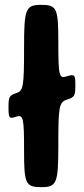

<svg xmlns="http://www.w3.org/2000/svg" viewBox="-20 -770 345 790"><path d="M220 -597C220 -736 214 -750 150 -750C85 -750 79 -734 79 -574C79 -413 76 -396 47 -387C18 -377 15 -372 15 -328C15 -283 18 -280 47 -290C76 -299 79 -286 79 -150C79 -14 85 0 150 0C214 0 220 -16 220 -174C220 -332 223 -349 255 -360C287 -370 290 -375 290 -419C290 -463 287 -466 255 -456C223 -445 220 -458 220 -597Z"/></svg>

Font: Asimov Print
Style: A
Weight: 500
Designer: Google
Version: Version 2.000980: 2014